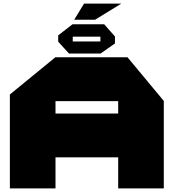

<svg xmlns="http://www.w3.org/2000/svg" viewBox="-20 -1049 947 1069"><path d="M393 -939 448 -1029H654V-1028L509 -939ZM35 0V-523L288 -730H289V0ZM289 -173V-417H638V-173ZM638 0V-486H892V0ZM289 -486V-730H690L892 -487V-486ZM364 -751 304 -817V-818H539V-751ZM304 -818V-852L384 -914H385V-818ZM539 -751V-845H620V-807L540 -751ZM385 -845V-914H560L620 -846V-845Z"/></svg>

Font: Foldit Black
Style: Regular
Weight: 900
Version: Version 1.003